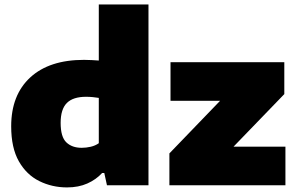

<svg xmlns="http://www.w3.org/2000/svg" viewBox="-20 -828 1324 858"><path d="M279.5 9.5Q212.5 9.5 155.5 -18.8Q98.5 -47 64.2 -107.2Q30 -167.5 30 -263.5Q30 -403.5 115.2 -482Q200.5 -560.5 355.5 -560.5Q373 -560.5 389.8 -559.5Q406.5 -558.5 421.5 -557.5V-808H643.5V0H458L446 -55H436.5Q409.5 -25.5 370.2 -8Q331 9.5 279.5 9.5ZM345 -167.5Q365 -167.5 385.5 -172.2Q406 -177 421.5 -188V-390.5Q409.5 -392.5 394.8 -394Q380 -395.5 364.5 -395.5Q306.5 -395.5 278.8 -367.8Q251 -340 251 -279Q251 -216 276.5 -191.8Q302 -167.5 345 -167.5ZM737 0V-142.5L963.5 -377.5H742V-550H1250.5V-407.5L1023.5 -172.5H1255.5V0Z"/></svg>

Font: Encode Sans SmExp Black
Style: Regular
Weight: 900
Width: 6
Designer: Multiple Designers
Foundry: Impallari Type
Version: Version 3.002; ttfautohint (v1.8.3) -l 8 -r 50 -G 200 -x 14 